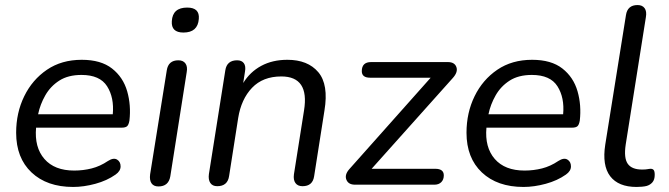

<svg xmlns="http://www.w3.org/2000/svg" viewBox="-20 -732 2653 761"><path d="M270 9Q166 9 105 -48.5Q44 -106 44 -206Q44 -285 76 -350.5Q108 -416 166 -455.5Q224 -495 304 -495Q380 -495 424 -460.5Q468 -426 484 -370.5Q500 -315 493 -254Q490 -237 483.5 -231.5Q477 -226 462 -226H123Q116 -148 156 -102Q196 -56 274 -56Q310 -56 343.5 -64.5Q377 -73 408 -94Q430 -108 444 -99.5Q458 -91 458 -72.5Q458 -54 438 -40Q404 -16 358 -3.5Q312 9 270 9ZM303 -435Q250 -435 215 -412.5Q180 -390 159.5 -354Q139 -318 131 -279H427Q433 -345 404.5 -390Q376 -435 303 -435Z M707 -603Q658 -603 661 -648Q664 -702 722 -702Q772 -702 768 -657Q764 -603 707 -603ZM608 7Q589 7 580.5 -5.5Q572 -18 575 -41L641 -453Q647 -493 687 -493Q706 -493 715 -480.5Q724 -468 720 -446L655 -33Q648 7 608 7Z M841 6Q822 6 813.5 -7Q805 -20 808 -42L873 -453Q879 -493 920 -493Q938 -493 946.5 -481.5Q955 -470 951 -448L944 -403Q971 -447 1015.5 -471Q1060 -495 1119 -495Q1200 -495 1241.5 -446Q1283 -397 1266 -294L1225 -33Q1219 6 1179 6Q1160 6 1151 -6.5Q1142 -19 1145 -41L1185 -294Q1207 -429 1095 -429Q1022 -429 979 -384Q936 -339 924 -264L888 -34Q882 6 841 6Z M1387 0Q1361 0 1353 -19.5Q1345 -39 1364 -61L1687 -424H1447Q1414 -424 1414 -450Q1414 -486 1451 -486H1755Q1782 -486 1789 -466Q1796 -446 1774 -422L1453 -63H1705Q1739 -63 1739 -37Q1739 -20 1729 -10Q1719 0 1702 0Z M2055 9Q1951 9 1890 -48.5Q1829 -106 1829 -206Q1829 -285 1861 -350.5Q1893 -416 1951 -455.5Q2009 -495 2089 -495Q2165 -495 2209 -460.5Q2253 -426 2269 -370.5Q2285 -315 2278 -254Q2275 -237 2268.5 -231.5Q2262 -226 2247 -226H1908Q1901 -148 1941 -102Q1981 -56 2059 -56Q2095 -56 2128.5 -64.5Q2162 -73 2193 -94Q2215 -108 2229 -99.5Q2243 -91 2243 -72.5Q2243 -54 2223 -40Q2189 -16 2143 -3.5Q2097 9 2055 9ZM2088 -435Q2035 -435 2000 -412.5Q1965 -390 1944.5 -354Q1924 -318 1916 -279H2212Q2218 -345 2189.5 -390Q2161 -435 2088 -435Z M2503 9Q2431 9 2398.5 -33.5Q2366 -76 2379 -159L2461 -672Q2467 -712 2507 -712Q2526 -712 2535 -699.5Q2544 -687 2540 -664L2460 -159Q2452 -106 2468 -83Q2484 -60 2525 -60Q2539 -60 2546.5 -61.5Q2554 -63 2559 -63Q2567 -63 2571 -58Q2575 -53 2575 -39Q2575 -20 2566 -9.5Q2557 1 2543 5Q2536 7 2524 8Q2512 9 2503 9Z"/></svg>

Font: Nunito
Style: Italic
Weight: 400
Italic angle: -9°
Designer: Vernon Adams
Foundry: Vernon Adams
Version: Version 3.601; ttfautohint (v1.8.2.53-6de2)